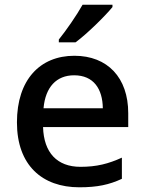

<svg xmlns="http://www.w3.org/2000/svg" viewBox="-20 -786 613 816"><path d="M458 -756V-766H331C306 -721 260 -655 230 -618V-606H301C350 -642 428 -719 458 -756ZM296 -549C150 -549 52 -447 52 -266C52 -83 160 10 317 10C394 10 444 -1 498 -26V-116C441 -90 391 -77 322 -77C223 -77 166 -137 163 -246H525V-305C525 -456 437 -549 296 -549ZM295 -466C378 -466 416 -408 417 -326H165C173 -416 220 -466 295 -466Z"/></svg>

Font: Noto Sans Balinese Medium
Style: Regular
Weight: 500
Designer: Aditya Bayu, David Williams
Foundry: David Williams
Version: Version 2.005